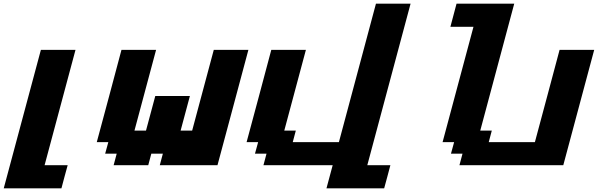

<svg xmlns="http://www.w3.org/2000/svg" viewBox="-54 -895 3238 1040"><path d="M-33.7 125H278.8Q284.2 104 295.4 62.5Q306.6 21 312.5 0H187.5Q215.3 -104 271.2 -312.3Q327.1 -520.5 355 -625H167.5Q133.8 -500 66.9 -250Q0 0 -33.7 125Z M811.5 0H1124Q1151.9 -104 1207.8 -312.3Q1263.7 -520.5 1291.5 -625H1104L986.8 -187.5H924.3L974.6 -375H787.1L736.8 -187.5H674.3L791.5 -625H604Q582 -542 537.4 -375Q492.7 -208 470.2 -125H532.7L515.6 -62.5H578.1L561.5 0H749L765.6 -62.5H828.1Z M1714.4 125H2026.9Q2032.7 104 2043.9 62.5Q2055.2 21 2060.5 0H1935.5Q1974.6 -146 2052.7 -437.5Q2130.9 -729 2169.9 -875H1982.4L1781.7 -125H1531.7L1548.3 -187.5H1485.8L1603 -625H1415.5Q1393.6 -542 1348.9 -375Q1304.2 -208 1281.7 -125H1344.2L1327.1 -62.5H1389.6L1373 0H1748Q1742.2 21 1731.2 62.5Q1720.2 104 1714.4 125Z M2434.6 0H2997.1Q3024.9 -104 3080.8 -312.3Q3136.7 -520.5 3164.6 -625H2977.1Q2955.1 -542 2910.4 -375.2Q2865.7 -208.5 2843.3 -125H2593.3L2609.9 -187.5H2547.4L2731.4 -875H2418.9Q2413.6 -854 2402.3 -812.5Q2391.1 -771 2385.7 -750H2510.7Q2482.9 -646 2427 -437.5Q2371.1 -229 2343.3 -125H2405.8L2388.7 -62.5H2451.2Z"/></svg>

Font: Faithful 32x
Style: SemiboldOblique
Weight: 400
Foundry: Faithful Resource Pack
Version: Version 1.0; January 27, 2023